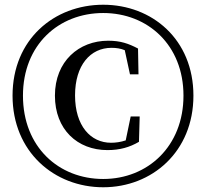

<svg xmlns="http://www.w3.org/2000/svg" viewBox="-20 -773 870 811"><path d="M416 18C622 18 797 -132 797 -369C797 -607 622 -753 416 -753C209 -753 33 -607 33 -369C33 -132 209 18 416 18ZM416 -17C228 -17 77 -152 77 -369C77 -584 228 -718 416 -718C604 -718 755 -583 755 -369C755 -155 604 -17 416 -17ZM434 -139C486 -139 528 -151 567 -174L570 -281H532L511 -180C490 -173 469 -170 449 -170C363 -170 297 -241 297 -370C297 -498 362 -571 451 -571C472 -571 490 -568 507 -561L529 -459H565L563 -568C523 -589 489 -601 437 -601C313 -601 212 -514 212 -369C212 -226 307 -139 434 -139Z"/></svg>

Font: Noto Serif JP SemiBold
Style: Regular
Weight: 600
Designer: Ryoko NISHIZUKA 西塚涼子 (kana & ideographs); Frank Grießhammer (Latin, Greek & Cyrillic); Wenlong ZHANG 张文龙 (bopomofo); San
Foundry: Adobe
Version: Version 2.001;hotconv 1.1.0;makeotfexe 2.6.0